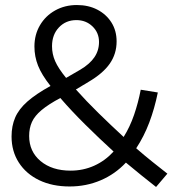

<svg xmlns="http://www.w3.org/2000/svg" viewBox="-20 -731 693 764"><path d="M257 11Q188 11 136 -14Q84 -39 55 -84Q26 -129 26 -188Q26 -230 40.5 -263.5Q55 -297 89 -327Q123 -357 181 -389Q146 -433 131.5 -469.5Q117 -506 117 -546Q117 -593 139 -630.5Q161 -668 199.5 -689.5Q238 -711 286 -711Q332 -711 367.5 -692.5Q403 -674 423.5 -641.5Q444 -609 444 -566Q444 -517 417 -478Q390 -439 332 -405L282 -375Q323 -329 372 -281Q421 -233 472 -186Q497 -226 513.5 -274Q530 -322 540 -374L608 -363Q595 -299 574 -243.5Q553 -188 522 -141Q554 -113 586 -87.5Q618 -62 646 -40L601 13Q573 -9 542.5 -33.5Q512 -58 481 -84Q438 -38 380.5 -13.5Q323 11 257 11ZM243 -421 300 -454Q337 -476 355.5 -503Q374 -530 374 -564Q374 -601 348 -626Q322 -651 284 -651Q242 -651 214.5 -622Q187 -593 187 -547Q187 -516 199.5 -487.5Q212 -459 243 -421ZM261 -52Q311 -52 354.5 -71.5Q398 -91 432 -128Q374 -181 319 -235.5Q264 -290 220 -341Q173 -316 145.5 -293Q118 -270 107 -245.5Q96 -221 96 -190Q96 -128 141.5 -90Q187 -52 261 -52Z"/></svg>

Font: Red Hat Display Variable
Style: Regular
Weight: 400
Designer: Pentagram, MCKL
Foundry: Pentagram, MCKL
Version: Version 1.021